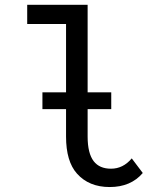

<svg xmlns="http://www.w3.org/2000/svg" viewBox="-20 -752 626 782"><path d="M561.5 -47.4Q512.7 9.8 426.8 9.8Q342.3 9.8 293.5 -44.9Q249 -94.7 249 -195.8V-307.6H152.8V-376H249V-654.3H90.8V-732.4H336.9V-376H433.1V-307.6H336.9V-195.8Q336.9 -127.4 361.8 -95.2Q385.3 -64.9 432.1 -64.9Q481.4 -64.9 516.6 -106.9Z"/></svg>

Font: Consola Mono
Style: Book
Weight: 400
Monospace: yes
Version: Version 2.001